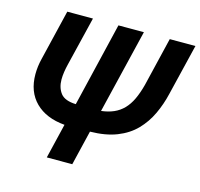

<svg xmlns="http://www.w3.org/2000/svg" viewBox="-103 -636 973 932"><g transform="rotate(15 383.5 -169.5)"><path d="M210 185 252 10Q158 2 105 -50.5Q52 -103 52 -191Q52 -211 54.5 -230.5Q57 -250 62 -270L123 -524H252L192 -277Q187 -257 184 -237Q181 -217 181 -199Q181 -158 202 -130.5Q223 -103 279 -101L380 -524H508L406 -101Q441 -105 468.5 -117Q496 -129 517 -150.5Q538 -172 553 -204Q568 -236 579 -278L638 -524H767L705 -268Q692 -212 668.5 -162Q645 -112 607.5 -73.5Q570 -35 514 -13Q458 9 380 10L338 185Z"/></g></svg>

Font: Ubuntu Sans
Style: Bold Italic
Weight: 700
Italic angle: -13.5°
Designer: Dalton Maag Ltd
Foundry: Dalton Maag Ltd
Version: Version 1.006